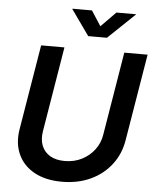

<svg xmlns="http://www.w3.org/2000/svg" viewBox="-62 -996 854 1058"><g transform="rotate(5 365.0 -466.5)"><path d="M320.3 11.2Q229.5 11.2 167.2 -23.2Q105 -57.6 77.6 -118.2Q50.3 -178.7 63 -256.3L141.1 -727.5H270L192.4 -258.3Q184.6 -211.9 198.2 -177.2Q211.9 -142.6 244.4 -123.3Q276.9 -104 325.7 -104Q377.9 -104 420.2 -125.5Q462.4 -147 490 -183.6Q517.6 -220.2 524.9 -266.6L601.1 -727.5H730L650.4 -247.6Q637.7 -169.9 592.5 -111.6Q547.4 -53.2 477.5 -21Q407.7 11.2 320.3 11.2ZM403.3 -943.8 457 -860.8 538.6 -943.8H647L646.5 -941.9L498.5 -800.8H395L294.9 -941.9L295.4 -943.8Z"/></g></svg>

Font: Inter 24pt SemiBold
Style: Italic
Weight: 600
Italic angle: -9.3988°
Designer: Rasmus Andersson
Foundry: rsms
Version: Version 4.001;git-66647c0bb